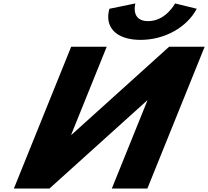

<svg xmlns="http://www.w3.org/2000/svg" viewBox="-20 -1097 1211 1117"><path d="M998.5 -1077C998.5 -1077 944.8 -974 841.4 -974C738 -974 767.5 -1077 767.5 -1077L616.4 -1046C586.4 -939 655.5 -865 797.4 -865C939.3 -865 1068.2 -939 1124.6 -1046ZM837.4 -512H835.2L267.5 0H60.7L394 -825H600.8L394 -313H396.2L963.8 -825H1170.6L837.3 0H630.5Z"/></svg>

Font: Hussar
Style: BdWideOblFour
Weight: 700
Foundry: Cannot Into Space Fonts
Version: Version 2.00